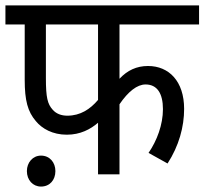

<svg xmlns="http://www.w3.org/2000/svg" viewBox="-20 -642 753 707"><path d="M420 -552H713V-622H0V-552H71V-348C71 -272 82 -231 112 -196C135 -168 174 -146 226 -146C276 -146 313 -166 341 -190V0H420V-258C452 -305 485 -331 516 -331C558 -331 580 -299 580 -240C580 -183 558 -124 527 -79L597 -40C639 -105 658 -175 658 -241C658 -343 602 -399 525 -399C483 -399 449 -383 420 -352ZM149 -552H341V-274C312 -240 276 -216 228 -216C206 -216 187 -223 174 -238C155 -259 149 -283 149 -354ZM79 -12C79 21 101 45 131 45C163 45 184 21 184 -12C184 -44 163 -69 131 -69C101 -69 79 -44 79 -12Z"/></svg>

Font: Noto Sans Devanagari UI SemiCondensed
Style: Regular
Weight: 400
Width: 4
Designer: Jelle Bosma - Monotype Design Team
Foundry: Monotype Imaging Inc.
Version: Version 2.004